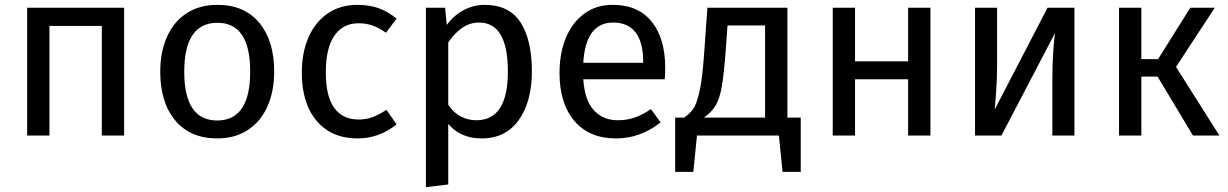

<svg xmlns="http://www.w3.org/2000/svg" viewBox="-20 -559 5065 792"><path d="M400 -452H184V0H92V-527H492V0H400Z M1111 -264Q1111 -182 1083 -119.5Q1055 -57 1002 -22.5Q949 12 876 12Q765 12 703 -62Q641 -136 641 -263Q641 -345 669 -407.5Q697 -470 750 -504.5Q803 -539 877 -539Q988 -539 1049.5 -465Q1111 -391 1111 -264ZM740 -263Q740 -62 876 -62Q1012 -62 1012 -264Q1012 -465 877 -465Q740 -465 740 -263Z M1616 -482 1572 -424Q1544 -444 1517.5 -453.5Q1491 -463 1459 -463Q1395 -463 1359.5 -412Q1324 -361 1324 -261Q1324 -161 1359 -113.5Q1394 -66 1459 -66Q1490 -66 1516 -75.5Q1542 -85 1574 -106L1616 -46Q1544 12 1455 12Q1348 12 1286.5 -60Q1225 -132 1225 -259Q1225 -343 1253 -406Q1281 -469 1332.5 -504Q1384 -539 1455 -539Q1502 -539 1541 -525.5Q1580 -512 1616 -482Z M2174 -264Q2174 -140 2120 -64Q2066 12 1967 12Q1879 12 1829 -48V202L1737 213V-527H1816L1823 -456Q1852 -496 1893 -517.5Q1934 -539 1979 -539Q2080 -539 2127 -467Q2174 -395 2174 -264ZM2075 -264Q2075 -466 1956 -466Q1917 -466 1885 -443Q1853 -420 1829 -384V-127Q1849 -96 1879 -79.5Q1909 -63 1945 -63Q2075 -63 2075 -264Z M2722 -232H2386Q2392 -145 2430 -104Q2468 -63 2528 -63Q2566 -63 2598 -74Q2630 -85 2665 -109L2705 -54Q2621 12 2521 12Q2411 12 2349.5 -60Q2288 -132 2288 -258Q2288 -340 2314.5 -403.5Q2341 -467 2390.5 -503Q2440 -539 2507 -539Q2612 -539 2668 -470Q2724 -401 2724 -279Q2724 -256 2722 -232ZM2633 -306Q2633 -384 2602 -425Q2571 -466 2509 -466Q2396 -466 2386 -300H2633Z M3283 -74V150H3208L3193 0H2855L2840 150H2765V-74H2802Q2826 -90 2840 -110.5Q2854 -131 2865.5 -182Q2877 -233 2884 -331L2898 -527H3228V-74ZM3136 -454H2981L2973 -343Q2966 -250 2957 -200Q2948 -150 2931.5 -123Q2915 -96 2884 -74H3136Z M3726 -232H3507V0H3415V-527H3507V-306H3726V-527H3818V0H3726Z M4412 0H4321V-238Q4321 -298 4325 -352Q4329 -406 4332 -423L4111 0H4002V-527H4093V-289Q4093 -236 4089 -179.5Q4085 -123 4083 -107L4301 -527H4412Z M4831 -283 5010 0H4901L4755 -243H4688V0H4596V-527H4688V-315H4757L4890 -527H4991Z"/></svg>

Font: FiraGO
Style: Regular
Weight: 400
Designer: bBox Type
Foundry: bBox Type GmbH
Version: Version 1.001;April 20, 2020;FontCreator 12.0.0.2555 64-bit